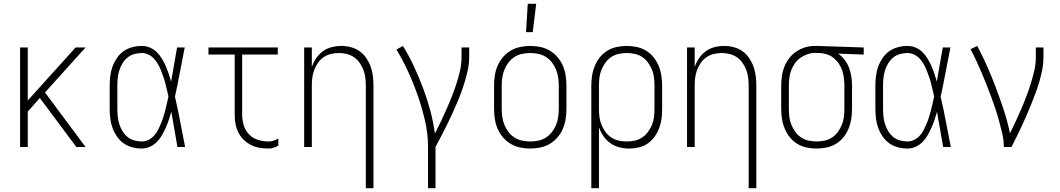

<svg xmlns="http://www.w3.org/2000/svg" viewBox="-20 -768 5540 1003"><path d="M379 0 188 -256 125 -185V0H85V-520H125V-243L375 -520H427L215 -285L427 0Z M721 8Q696 8 671 1.5Q646 -5 625.5 -19.5Q605 -34 590.5 -55.5Q576 -77 567.5 -100.5Q559 -124 556 -149.5Q553 -175 553 -200V-320Q553 -345 556 -370.5Q559 -396 567.5 -419.5Q576 -443 590.5 -464.5Q605 -486 625.5 -500.5Q646 -515 671 -521.5Q696 -528 721 -528Q743 -528 763 -519.5Q783 -511 798.5 -496Q814 -481 825.5 -462Q837 -443 845.5 -423.5Q854 -404 861 -383.5Q868 -363 874 -342Q882 -387 889.5 -431.5Q897 -476 905 -520H945Q932 -456 920 -391.5Q908 -327 894 -263Q909 -198 921.5 -132Q934 -66 947 0H907Q899 -46 891 -92Q883 -138 875 -184Q869 -163 862 -142Q855 -121 846 -101Q837 -81 826 -61.5Q815 -42 799.5 -26.5Q784 -11 763.5 -1.5Q743 8 721 8ZM721 -29Q739 -29 756 -37.5Q773 -46 785 -59.5Q797 -73 805.5 -89.5Q814 -106 821 -123Q828 -140 833.5 -157.5Q839 -175 843.5 -192.5Q848 -210 852 -228Q856 -246 860 -264Q856 -281 852 -298.5Q848 -316 843.5 -333.5Q839 -351 833 -368Q827 -385 820.5 -401.5Q814 -418 805 -433.5Q796 -449 784 -462Q772 -475 755.5 -483Q739 -491 721 -491Q701 -491 681 -485.5Q661 -480 645.5 -467Q630 -454 619.5 -436.5Q609 -419 603 -399.5Q597 -380 595 -360Q593 -340 593 -320V-200Q593 -180 595 -160Q597 -140 603 -120.5Q609 -101 619.5 -83.5Q630 -66 645.5 -53Q661 -40 681 -34.5Q701 -29 721 -29Z M1383 8Q1359 8 1335.5 4Q1312 0 1290.5 -11Q1269 -22 1252 -39Q1235 -56 1224.5 -77.5Q1214 -99 1210 -122.5Q1206 -146 1206 -170V-483H1069V-520H1431V-483H1245V-170Q1245 -142 1253 -114.5Q1261 -87 1280.5 -66.5Q1300 -46 1327.5 -37.5Q1355 -29 1383 -29Q1396 -29 1409.5 -33Q1423 -37 1434 -45V-8Q1423 0 1409.5 4Q1396 8 1383 8Z M1891 215V-320Q1891 -341 1888.5 -362Q1886 -383 1878.5 -402.5Q1871 -422 1859 -439.5Q1847 -457 1829.5 -469Q1812 -481 1791.5 -486Q1771 -491 1750 -491Q1729 -491 1708.5 -486Q1688 -481 1670.5 -469Q1653 -457 1641 -439.5Q1629 -422 1621.5 -402.5Q1614 -383 1611.5 -362Q1609 -341 1609 -320V0H1569V-520H1609V-418Q1617 -442 1631.5 -463.5Q1646 -485 1666.5 -500Q1687 -515 1712 -521.5Q1737 -528 1763 -528Q1788 -528 1813 -521.5Q1838 -515 1858.5 -500.5Q1879 -486 1893.5 -464.5Q1908 -443 1916.5 -419.5Q1925 -396 1928 -370.5Q1931 -345 1931 -320V215Z M2216 215V0Q2216 -68 2201 -134Q2186 -200 2164 -264Q2142 -328 2114 -389.5Q2086 -451 2051 -509L2085 -528Q2117 -476 2143 -420Q2169 -364 2190.5 -306.5Q2212 -249 2228 -189.5Q2244 -130 2252 -70Q2268 -101 2283 -133Q2298 -165 2312.5 -197.5Q2327 -230 2340 -263Q2353 -296 2364 -329.5Q2375 -363 2383 -398Q2391 -433 2391 -468V-520H2431V-468Q2431 -437 2424.5 -406Q2418 -375 2409 -344.5Q2400 -314 2389 -284.5Q2378 -255 2365.5 -226Q2353 -197 2340 -168.5Q2327 -140 2313 -112Q2299 -84 2284.5 -56Q2270 -28 2255 0V215Z M2750 8Q2723 8 2697 2.5Q2671 -3 2648 -16.5Q2625 -30 2607.5 -50.5Q2590 -71 2579.5 -95.5Q2569 -120 2565 -146.5Q2561 -173 2561 -200V-320Q2561 -347 2565 -373.5Q2569 -400 2579.5 -424.5Q2590 -449 2607.5 -469.5Q2625 -490 2648 -503.5Q2671 -517 2697 -522.5Q2723 -528 2750 -528Q2777 -528 2803 -522.5Q2829 -517 2852 -503.5Q2875 -490 2892.5 -469.5Q2910 -449 2920.5 -424.5Q2931 -400 2935 -373.5Q2939 -347 2939 -320V-200Q2939 -173 2935 -146.5Q2931 -120 2920.5 -95.5Q2910 -71 2892.5 -50.5Q2875 -30 2852 -16.5Q2829 -3 2803 2.5Q2777 8 2750 8ZM2750 -29Q2772 -29 2793 -33.5Q2814 -38 2832 -49.5Q2850 -61 2863.5 -78.5Q2877 -96 2885 -116Q2893 -136 2896 -157Q2899 -178 2899 -200V-320Q2899 -342 2896 -363Q2893 -384 2885 -404Q2877 -424 2863.5 -441.5Q2850 -459 2832 -470.5Q2814 -482 2793 -486.5Q2772 -491 2750 -491Q2728 -491 2707 -486.5Q2686 -482 2668 -470.5Q2650 -459 2636.5 -441.5Q2623 -424 2615 -404Q2607 -384 2604 -363Q2601 -342 2601 -320V-200Q2601 -178 2604 -157Q2607 -136 2615 -116Q2623 -96 2636.5 -78.5Q2650 -61 2668 -49.5Q2686 -38 2707 -33.5Q2728 -29 2750 -29ZM2728 -600 2737 -748H2781L2763 -600Z M3069 215V-320Q3069 -346 3073 -372.5Q3077 -399 3087 -423.5Q3097 -448 3113.5 -468.5Q3130 -489 3152.5 -503Q3175 -517 3201.5 -522.5Q3228 -528 3254 -528Q3280 -528 3306.5 -522.5Q3333 -517 3355.5 -503Q3378 -489 3394.5 -468.5Q3411 -448 3421 -423.5Q3431 -399 3435 -372.5Q3439 -346 3439 -320V-200Q3439 -174 3436 -149Q3433 -124 3424 -100Q3415 -76 3400 -54.5Q3385 -33 3364 -18.5Q3343 -4 3317.5 2Q3292 8 3267 8Q3241 8 3215.5 1.5Q3190 -5 3168.5 -20Q3147 -35 3132.5 -56.5Q3118 -78 3109 -103V215ZM3254 -29Q3275 -29 3296 -33.5Q3317 -38 3335 -50Q3353 -62 3365.5 -79.5Q3378 -97 3386 -116.5Q3394 -136 3396.5 -157.5Q3399 -179 3399 -200V-320Q3399 -341 3396.5 -362.5Q3394 -384 3386 -403.5Q3378 -423 3365.5 -440.5Q3353 -458 3335 -470Q3317 -482 3296 -486.5Q3275 -491 3254 -491Q3233 -491 3212 -486.5Q3191 -482 3173 -470Q3155 -458 3142.5 -440.5Q3130 -423 3122 -403.5Q3114 -384 3111.5 -362.5Q3109 -341 3109 -320V-200Q3109 -179 3111.5 -157.5Q3114 -136 3122 -116.5Q3130 -97 3142.5 -79.5Q3155 -62 3173 -50Q3191 -38 3212 -33.5Q3233 -29 3254 -29Z M3891 215V-320Q3891 -341 3888.5 -362Q3886 -383 3878.5 -402.5Q3871 -422 3859 -439.5Q3847 -457 3829.5 -469Q3812 -481 3791.5 -486Q3771 -491 3750 -491Q3729 -491 3708.5 -486Q3688 -481 3670.5 -469Q3653 -457 3641 -439.5Q3629 -422 3621.5 -402.5Q3614 -383 3611.5 -362Q3609 -341 3609 -320V0H3569V-520H3609V-418Q3617 -442 3631.5 -463.5Q3646 -485 3666.5 -500Q3687 -515 3712 -521.5Q3737 -528 3763 -528Q3788 -528 3813 -521.5Q3838 -515 3858.5 -500.5Q3879 -486 3893.5 -464.5Q3908 -443 3916.5 -419.5Q3925 -396 3928 -370.5Q3931 -345 3931 -320V215Z M4246 8Q4220 8 4193.5 2.5Q4167 -3 4144.5 -17Q4122 -31 4105.5 -51.5Q4089 -72 4079 -96.5Q4069 -121 4065 -147.5Q4061 -174 4061 -200V-320Q4061 -345 4064.5 -370.5Q4068 -396 4077.5 -419.5Q4087 -443 4102.5 -463.5Q4118 -484 4139.5 -498.5Q4161 -513 4185.5 -520.5Q4210 -528 4235 -528H4250L4492 -520V-483L4358 -488Q4378 -474 4392.5 -455Q4407 -436 4415.5 -413.5Q4424 -391 4427.5 -367.5Q4431 -344 4431 -320V-200Q4431 -174 4427 -147.5Q4423 -121 4413 -96.5Q4403 -72 4386.5 -51.5Q4370 -31 4347.5 -17Q4325 -3 4298.5 2.5Q4272 8 4246 8ZM4246 -29Q4267 -29 4288 -33.5Q4309 -38 4327 -50Q4345 -62 4357.5 -79.5Q4370 -97 4378 -116.5Q4386 -136 4388.5 -157.5Q4391 -179 4391 -200V-320Q4391 -340 4388.5 -360Q4386 -380 4380 -398.5Q4374 -417 4363 -434Q4352 -451 4336.5 -464Q4321 -477 4302 -483.5Q4283 -490 4263 -491H4250Q4247 -491 4244.5 -491.5Q4242 -492 4240 -492Q4219 -492 4199 -485Q4179 -478 4162 -466.5Q4145 -455 4133 -438Q4121 -421 4113.5 -401.5Q4106 -382 4103.5 -361.5Q4101 -341 4101 -320V-200Q4101 -179 4103.5 -157.5Q4106 -136 4114 -116.5Q4122 -97 4134.5 -79.5Q4147 -62 4165 -50Q4183 -38 4204 -33.5Q4225 -29 4246 -29Z M4721 8Q4696 8 4671 1.5Q4646 -5 4625.5 -19.5Q4605 -34 4590.5 -55.5Q4576 -77 4567.5 -100.5Q4559 -124 4556 -149.5Q4553 -175 4553 -200V-320Q4553 -345 4556 -370.5Q4559 -396 4567.5 -419.5Q4576 -443 4590.5 -464.5Q4605 -486 4625.5 -500.5Q4646 -515 4671 -521.5Q4696 -528 4721 -528Q4743 -528 4763 -519.5Q4783 -511 4798.5 -496Q4814 -481 4825.5 -462Q4837 -443 4845.5 -423.5Q4854 -404 4861 -383.5Q4868 -363 4874 -342Q4882 -387 4889.5 -431.5Q4897 -476 4905 -520H4945Q4932 -456 4920 -391.5Q4908 -327 4894 -263Q4909 -198 4921.5 -132Q4934 -66 4947 0H4907Q4899 -46 4891 -92Q4883 -138 4875 -184Q4869 -163 4862 -142Q4855 -121 4846 -101Q4837 -81 4826 -61.5Q4815 -42 4799.5 -26.5Q4784 -11 4763.5 -1.5Q4743 8 4721 8ZM4721 -29Q4739 -29 4756 -37.5Q4773 -46 4785 -59.5Q4797 -73 4805.5 -89.5Q4814 -106 4821 -123Q4828 -140 4833.5 -157.5Q4839 -175 4843.5 -192.5Q4848 -210 4852 -228Q4856 -246 4860 -264Q4856 -281 4852 -298.5Q4848 -316 4843.5 -333.5Q4839 -351 4833 -368Q4827 -385 4820.5 -401.5Q4814 -418 4805 -433.5Q4796 -449 4784 -462Q4772 -475 4755.5 -483Q4739 -491 4721 -491Q4701 -491 4681 -485.5Q4661 -480 4645.5 -467Q4630 -454 4619.5 -436.5Q4609 -419 4603 -399.5Q4597 -380 4595 -360Q4593 -340 4593 -320V-200Q4593 -180 4595 -160Q4597 -140 4603 -120.5Q4609 -101 4619.5 -83.5Q4630 -66 4645.5 -53Q4661 -40 4681 -34.5Q4701 -29 4721 -29Z M5224 0Q5224 -34 5216.5 -67Q5209 -100 5200 -133Q5191 -166 5180.5 -198Q5170 -230 5158 -262Q5146 -294 5133.5 -325.5Q5121 -357 5108 -388Q5095 -419 5080.5 -450Q5066 -481 5050 -511L5085 -528Q5114 -474 5138.5 -418Q5163 -362 5184.5 -304.5Q5206 -247 5225 -189Q5244 -131 5256 -71Q5271 -102 5286 -134Q5301 -166 5315 -198.5Q5329 -231 5341.5 -264Q5354 -297 5364.5 -330.5Q5375 -364 5383 -398.5Q5391 -433 5391 -468V-520H5431V-468Q5431 -437 5425 -406Q5419 -375 5410.5 -345Q5402 -315 5391 -285.5Q5380 -256 5368.5 -227Q5357 -198 5344.5 -169.5Q5332 -141 5319 -112.5Q5306 -84 5292 -56Q5278 -28 5264 0Z"/></svg>

Font: Iosevka Extralight
Style: Regular
Weight: 200
Monospace: yes
Designer: Belleve Invis
Foundry: Belleve Invis
Version: Version 32.0.1; ttfautohint (v1.8.4)